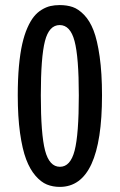

<svg xmlns="http://www.w3.org/2000/svg" viewBox="-20 -731 475 760"><path d="M217.3 -70.8Q258.8 -70.8 275.4 -135Q292 -199.2 292 -353.5Q292 -504.9 275.1 -568.4Q258.3 -631.8 216.3 -631.8Q174.3 -631.8 158 -568.6Q141.6 -505.4 141.6 -353.5Q141.6 -199.7 158.4 -135.3Q175.3 -70.8 217.3 -70.8ZM216.8 8.8Q189 8.8 165.5 -0.7Q142.1 -10.3 120.4 -35.4Q98.6 -60.5 83.5 -100.3Q68.4 -140.1 59.3 -204.6Q50.3 -269 50.3 -353.5Q50.3 -417 54.9 -468.3Q59.6 -519.5 67.9 -556.4Q76.2 -593.3 88.4 -620.8Q100.6 -648.4 114.3 -665.3Q127.9 -682.1 145.3 -692.6Q162.6 -703.1 179.4 -707Q196.3 -710.9 216.3 -710.9Q245.1 -710.9 267.8 -703.1Q290.5 -695.3 313 -672.1Q335.4 -648.9 350.3 -610.6Q365.2 -572.3 374.5 -506.8Q383.8 -441.4 383.8 -353.5Q383.8 8.8 216.8 8.8Z"/></svg>

Font: BenchNine
Style: Bold
Weight: 700
Version: Version 1 ; ttfautohint (v0.92.18-e454-dirty) -l 8 -r 50 -G 